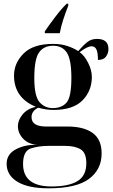

<svg xmlns="http://www.w3.org/2000/svg" viewBox="-20 -786 613 1041"><path d="M531 46Q531 -30 482.5 -65Q434 -100 346 -100H230Q151 -100 151 -151Q151 -184 187 -202Q205 -197 225.5 -193.5Q246 -190 270 -190Q376 -190 427 -241.5Q478 -293 478 -369Q478 -405 458 -445Q438 -485 412 -503Q453 -535 477 -535Q494 -535 502.5 -518.5Q511 -502 511 -461Q542 -461 555 -479.5Q568 -498 568 -520Q568 -575 506 -575Q475 -575 454 -558.5Q433 -542 404 -509Q378 -526 344 -537Q310 -548 268 -548Q160 -548 108 -496Q56 -444 56 -376Q56 -256 174 -207Q127 -196 102 -165Q77 -134 77 -102Q77 -65 104.5 -35Q132 -5 183 0Q120 -4 68 22.5Q16 49 16 102Q16 164 74.5 199.5Q133 235 243 235Q394 235 462.5 184Q531 133 531 46ZM266 -200Q222 -200 194 -232.5Q166 -265 166 -363Q166 -466 192 -502Q218 -538 268 -538Q318 -538 342.5 -500.5Q367 -463 367 -364Q367 -260 341 -230Q315 -200 266 -200ZM260 225Q105 225 105 103Q105 32 148 18.5Q191 5 241 5H334Q386 5 417 23.5Q448 42 448 99Q448 167 400 196Q352 225 260 225ZM223 -606H304Q311 -643 322.5 -678.5Q334 -714 350 -755V-766H342Q315 -741 279 -693.5Q243 -646 223 -616Z"/></svg>

Font: Noto Serif Display Semi
Style: Regular
Weight: 600
Designer: Monotype Design Team
Foundry: Monotype Imaging Inc.
Version: Version 1.900